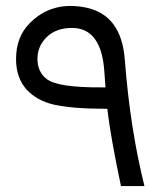

<svg xmlns="http://www.w3.org/2000/svg" viewBox="-20 -630 540 646"><path d="M387 -4Q352 -169 341 -264H333Q226 -264 161 -278Q105 -291 70 -328Q34 -368 34 -431Q34 -506 80 -552Q154 -627 267 -605Q389 -581 400 -428Q418 -196 466 -4ZM335 -336 331 -390Q321 -536 222 -536Q169 -536 137.5 -505.5Q106 -475 106 -432Q106 -389 136 -365Q172 -335 324 -336Z"/></svg>

Font: Vazir Code FD
Style: Code-FD
Weight: 400
Foundry: DejaVu fonts team - Redesigned by Saber Rastikerdar
Version: Version 1.1.2